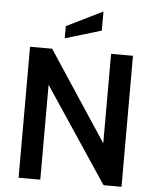

<svg xmlns="http://www.w3.org/2000/svg" viewBox="-60 -972 827 1022"><g transform="rotate(5 353.0 -460.5)"><path d="M78 -700H196L511 -222V-700H628V0H532L194 -507V0H78ZM258 -826 451 -921V-819L258 -761Z"/></g></svg>

Font: Cabin SemiBold
Style: Regular
Weight: 600
Designer: Pablo Impallari
Foundry: Pablo Impallari. http://www.impallari.com Igino Marini. http://www.ikern.com
Version: Version 2.001